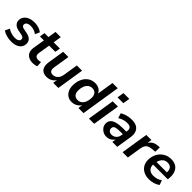

<svg xmlns="http://www.w3.org/2000/svg" viewBox="268 -1973 3239 3239"><g transform="rotate(45 1887.5 -353.0)"><path d="M226 10Q164 10 109.5 -5.5Q55 -21 18 -49L57 -130Q81 -113 109 -101.5Q137 -90 167 -84Q197 -78 226 -78Q273 -78 298 -95.5Q323 -113 323 -142Q323 -162 309.5 -174.5Q296 -187 269 -193L177 -212Q122 -223 91 -255.5Q60 -288 60 -337Q60 -382 85.5 -418.5Q111 -455 160.5 -477Q210 -499 280 -499Q312 -499 344.5 -492.5Q377 -486 406.5 -473.5Q436 -461 458 -442L421 -362Q390 -387 352 -399Q314 -411 274 -411Q225 -411 199 -392.5Q173 -374 173 -344Q173 -326 184.5 -313Q196 -300 221 -295L313 -276Q373 -263 404.5 -231.5Q436 -200 436 -151Q436 -100 410 -64Q384 -28 336.5 -9Q289 10 226 10Z M741 10Q676 10 634 -14.5Q592 -39 575.5 -82Q559 -125 568 -182L602 -395H508L523 -489H617L640 -635H765L742 -489H890L875 -395H727L694 -190Q686 -138 706.5 -115.5Q727 -93 770 -93Q785 -93 799 -96Q813 -99 826 -103L833 -9Q817 0 791 5Q765 10 741 10Z M1067 10Q1015 10 978 -12Q941 -34 926 -80Q911 -126 922 -197L968 -489H1093L1047 -198Q1041 -162 1046.5 -137.5Q1052 -113 1070 -101Q1088 -89 1117 -89Q1154 -89 1182 -106Q1210 -123 1228.5 -154Q1247 -185 1253 -227L1294 -489H1419L1342 0H1220L1235 -99H1244Q1219 -47 1173 -18.5Q1127 10 1067 10Z M1666 10Q1611 10 1569.5 -16Q1528 -42 1505 -89.5Q1482 -137 1482 -201Q1482 -285 1511.5 -352.5Q1541 -420 1596 -459.5Q1651 -499 1727 -499Q1783 -499 1826.5 -472Q1870 -445 1887 -392L1880 -393L1929 -705H2054L1942 0H1820L1835 -92H1841Q1823 -61 1797 -38Q1771 -15 1738 -2.5Q1705 10 1666 10ZM1715 -85Q1761 -85 1792.5 -111Q1824 -137 1841 -182Q1858 -227 1858 -282Q1858 -341 1829.5 -372.5Q1801 -404 1751 -404Q1706 -404 1674 -378Q1642 -352 1625 -307.5Q1608 -263 1608 -207Q1608 -148 1636.5 -116.5Q1665 -85 1715 -85Z M2160 -594 2180 -716H2319L2299 -594ZM2072 0 2150 -489H2275L2197 0Z M2494 10Q2449 10 2412 -10.5Q2375 -31 2352.5 -65Q2330 -99 2330 -141Q2330 -193 2359 -225.5Q2388 -258 2449 -274Q2510 -290 2605 -290H2685L2674 -218H2611Q2552 -218 2517 -212Q2482 -206 2467 -191Q2452 -176 2452 -149Q2452 -114 2475.5 -95Q2499 -76 2533 -76Q2565 -76 2591 -89.5Q2617 -103 2635 -128.5Q2653 -154 2658 -189L2677 -308Q2685 -355 2662.5 -380Q2640 -405 2584 -405Q2540 -405 2498.5 -393Q2457 -381 2416 -355L2388 -441Q2413 -459 2447.5 -472Q2482 -485 2521.5 -492Q2561 -499 2600 -499Q2679 -499 2724 -470Q2769 -441 2785 -391Q2801 -341 2791 -277L2747 0H2630L2646 -104H2656Q2642 -65 2616.5 -39.5Q2591 -14 2559.5 -2Q2528 10 2494 10Z M2874 0 2952 -489H3074L3055 -371H3045Q3063 -426 3107.5 -460.5Q3152 -495 3219 -499L3262 -502L3259 -396L3178 -388Q3133 -384 3105 -368Q3077 -352 3062.5 -323.5Q3048 -295 3041 -254L3001 0Z M3512 10Q3438 10 3383.5 -17.5Q3329 -45 3299 -95Q3269 -145 3269 -212Q3269 -294 3303.5 -358.5Q3338 -423 3399 -461Q3460 -499 3539 -499Q3619 -499 3666 -463.5Q3713 -428 3730.5 -369.5Q3748 -311 3740 -242L3737 -216H3369L3379 -288H3659L3642 -273Q3648 -313 3639 -344.5Q3630 -376 3605.5 -395Q3581 -414 3538 -414Q3494 -414 3464 -394Q3434 -374 3417 -342.5Q3400 -311 3394 -275L3389 -244Q3381 -195 3394.5 -159.5Q3408 -124 3441 -104.5Q3474 -85 3523 -85Q3567 -85 3606.5 -97.5Q3646 -110 3677 -135L3708 -53Q3673 -23 3620.5 -6.5Q3568 10 3512 10Z"/></g></svg>

Font: Nunito Sans 12pt ExtraLight
Style: Italic
Weight: 200
Italic angle: -9°
Designer: Vernon Adams
Foundry: Vernon Adams
Version: Version 3.101;gftools[0.9.27]